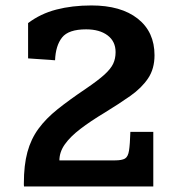

<svg xmlns="http://www.w3.org/2000/svg" viewBox="-20 -671 654 691"><path d="M66.4 0Q65.9 -2.4 65.9 -5.6Q65.9 -8.8 65.9 -11.2Q65.9 -76.7 78.6 -123.5Q91.3 -170.4 118.2 -207.3Q145 -244.1 187.5 -278.1Q230 -312 289.6 -352.1Q332.5 -381.3 355.5 -402.1Q378.4 -422.9 387.2 -441.4Q396 -460 396 -483.4Q396 -522 367.2 -543.7Q338.4 -565.4 290 -565.4Q226.6 -565.4 203.4 -536.1Q180.2 -506.8 178.2 -454.1L81.1 -460.9V-587.9Q125.5 -621.6 182.6 -636.5Q239.7 -651.4 309.1 -651.4Q415.5 -651.4 475.8 -603.8Q536.1 -556.2 536.1 -472.2Q536.1 -423.3 512.9 -388.9Q489.7 -354.5 449.2 -325.9Q408.7 -297.4 356 -265.1Q305.7 -234.9 269.3 -207Q232.9 -179.2 213.4 -151.6Q193.8 -124 193.8 -93.8H393.6Q418.5 -93.8 429.7 -100.3Q440.9 -106.9 444.3 -128.9Q447.8 -150.9 449.2 -196.3H531.7V0Z"/></svg>

Font: Kameron
Style: Regular
Weight: 400
Designer: Vernon Adams
Foundry: Vernon Adams
Version: Version 1.100